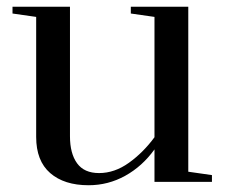

<svg xmlns="http://www.w3.org/2000/svg" viewBox="-20 -538 672 568"><path d="M87 -133V-488L17 -498V-518H187V-135Q187 -84 208 -55Q229 -26 273 -26Q319 -26 361.5 -56.5Q404 -87 437 -132V-488L367 -498V-518H537V-30L607 -20V0H437V-96Q401 -46 350.5 -18Q300 10 242 10Q170 10 128.5 -26Q87 -62 87 -133Z"/></svg>

Font: Prata
Style: Regular
Weight: 400
Designer: Ivan Petrov
Foundry: Cyreal
Version: Version 2.000